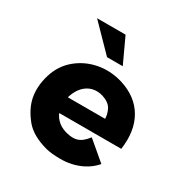

<svg xmlns="http://www.w3.org/2000/svg" viewBox="-155 -768 862 900"><g transform="rotate(30 276.5 -317.5)"><path d="M215.8 3.9Q131.8 -18.6 92.8 -66.4Q50.8 -118.2 40 -170.9Q28.3 -229.5 48.8 -295.9Q68.4 -359.4 117.2 -399.9Q166 -440.4 230 -452.6Q293.9 -464.8 361.3 -444.3Q451.2 -416 492.2 -345.7Q533.2 -275.4 518.6 -171.9H162.1L155.3 -255.9H415L382.8 -253.9Q382.8 -281.2 369.6 -306.2Q356.4 -331.1 317.4 -343.8Q287.1 -352.5 260.7 -345.7Q234.4 -338.9 214.4 -317.9Q194.3 -296.9 182.6 -261.7Q170.9 -222.7 176.8 -192.4Q182.6 -162.1 203.1 -140.6Q223.6 -119.1 253.9 -110.4Q276.4 -103.5 298.8 -103.5Q323.2 -104.5 342.8 -119.1Q353.5 -127 372.1 -149.4L473.6 -63.5Q448.2 -33.2 409.2 -13.7Q354.5 12.7 293 11.7Q246.1 11.7 215.8 3.9ZM114.3 -645.5H268.6L331.1 -510.7H246.1Z"/></g></svg>

Font: Josefin Sans CFJ
Style: Bold
Weight: 700
Designer: Santiago Orozco
Foundry: Typemade
Version: Version 2.001